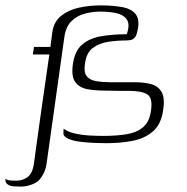

<svg xmlns="http://www.w3.org/2000/svg" viewBox="-46 -526 695 712"><path d="M-26 138Q-23 139 -17.5 141Q-12 143 -3.5 143.5Q5 144 15 144Q38 144 56.5 130.5Q75 117 80 79Q86 36 91.5 -4.5Q97 -45 102.5 -83.5Q108 -122 113.5 -161Q119 -200 125 -240.5Q131 -281 137 -324Q132 -324 119 -324Q106 -324 93.5 -324Q81 -324 76 -324Q76 -327 76.5 -329.5Q77 -332 78 -337.5Q79 -343 80 -352Q85 -352 97.5 -352Q110 -352 123 -352Q136 -352 141 -352L148 -407Q154 -446 181 -467.5Q208 -489 246.5 -497.5Q285 -506 327 -506Q373 -506 408 -499.5Q443 -493 458.5 -471.5Q474 -450 462 -405Q459 -391 451.5 -384.5Q444 -378 436.5 -377Q429 -376 422 -376Q389 -376 355.5 -371Q322 -366 298 -348Q274 -330 269 -289Q264 -258 275.5 -243.5Q287 -229 311 -225Q335 -221 365 -221Q388 -221 410 -221Q432 -221 453 -221Q490 -221 516 -213.5Q542 -206 554 -183.5Q566 -161 559 -118Q552 -66 522 -39.5Q492 -13 447 -4Q402 5 347 5Q331 5 305.5 4Q280 3 254 0Q228 -3 209.5 -10.5Q191 -18 189 -30L190 -49Q205 -37 231.5 -31Q258 -25 287 -23.5Q316 -22 337 -22Q387 -22 425 -28.5Q463 -35 486 -55.5Q509 -76 514 -117Q521 -164 499.5 -176.5Q478 -189 434 -189Q418 -189 402.5 -189Q387 -189 372.5 -189.5Q358 -190 341 -190Q309 -190 279.5 -195Q250 -200 234 -220.5Q218 -241 224 -286Q231 -338 259.5 -361.5Q288 -385 331 -392Q374 -399 424 -399Q437 -436 424 -454Q411 -472 384.5 -477.5Q358 -483 326 -483Q299 -483 270.5 -476Q242 -469 220.5 -449Q199 -429 193 -391L127 79Q124 99 117.5 113.5Q111 128 102 138.5Q93 149 81 154.5Q69 160 56.5 163Q44 166 32 166Q18 166 4.5 165Q-9 164 -18 157.5Q-27 151 -26 138Z"/></svg>

Font: Genos Light
Style: Italic
Weight: 300
Italic angle: -8°
Designer: Robert E. Leuschke
Foundry: Robert E. Leuschke
Version: Version 1.010